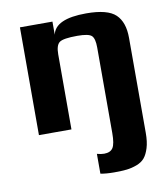

<svg xmlns="http://www.w3.org/2000/svg" viewBox="-81 -561 735 849"><g transform="rotate(-10 286.5 -137.0)"><path d="M385 47C385 79.7 381.2 101.8 373.5 113.5C365.8 125.2 352.7 131 334 131C324.7 131 314 129.3 302 126V215C318.7 218.3 339 220 363 220C385.7 220 404.5 219.2 419.5 217.5C434.5 215.8 449.7 212.2 465 206.5C480.3 200.8 492.3 192.8 501 182.5C509.7 172.2 516.8 157.8 522.5 139.5C528.2 121.2 531 98.7 531 72V-355C531 -401.7 519 -436.5 495 -459.5C471 -482.5 427 -494 363 -494C270.3 -494 219.3 -471 210 -425V-484H64V0H210V-337C210 -364.3 215.7 -382.2 227 -390.5C238.3 -398.8 265 -403 307 -403C341 -403 362.5 -398.7 371.5 -390C380.5 -381.3 385 -363.7 385 -337Z"/></g></svg>

Font: Play
Style: Bold
Weight: 700
Designer: Jonas Hecksher
Foundry: Jonas Hecksher, Playtypeª, e-types AS
Version: Version 1.002